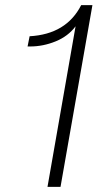

<svg xmlns="http://www.w3.org/2000/svg" viewBox="-20 -732 382 752"><path d="M217 0H166L276 -629Q247 -590 198 -570Q149 -550 98 -550H88L96 -590Q240 -598 298 -712H342Z"/></svg>

Font: Creato Display Light
Style: Italic
Weight: 300
Italic angle: -10°
Version: Version 1.000